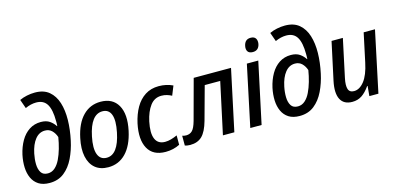

<svg xmlns="http://www.w3.org/2000/svg" viewBox="-70 -1200 3381 1640"><g transform="rotate(-15 1620.5 -379.5)"><path d="M207 10Q148 10 110.5 -14Q73 -38 54 -79.5Q35 -121 33 -173.5Q31 -226 43 -283Q58 -350 88 -402Q118 -454 163 -483.5Q208 -513 266 -513Q314 -513 344 -492Q374 -471 391 -443H394Q395 -454 395 -465.5Q395 -477 395 -486Q395 -588 365.5 -636Q336 -684 271 -684Q223 -684 174 -661L146 -740Q175 -754 211 -761.5Q247 -769 282 -769Q360 -769 407 -729.5Q454 -690 475 -623Q496 -556 494.5 -470.5Q493 -385 473 -293Q456 -213 422.5 -143.5Q389 -74 336 -32Q283 10 207 10ZM213 -73Q248 -73 275.5 -97Q303 -121 322.5 -161.5Q342 -202 356 -251Q370 -300 378 -350Q366 -386 342 -409.5Q318 -433 281 -433Q230 -433 194.5 -389Q159 -345 143 -267Q133 -219 134 -174.5Q135 -130 153 -101.5Q171 -73 213 -73Z M726 10Q655 10 610.5 -27Q566 -64 551.5 -132.5Q537 -201 557 -294Q583 -418 647 -483Q711 -548 803 -548Q910 -548 956 -467.5Q1002 -387 972 -246Q945 -121 881.5 -55.5Q818 10 726 10ZM733 -72Q834 -72 872 -258Q893 -360 873.5 -412.5Q854 -465 798 -465Q695 -465 657 -281Q636 -180 656 -126Q676 -72 733 -72Z M1233 10Q1121 10 1077 -70.5Q1033 -151 1062 -288Q1079 -365 1112.5 -423.5Q1146 -482 1197.5 -515Q1249 -548 1318 -548Q1385 -548 1442 -521L1409 -439Q1391 -449 1368 -456Q1345 -463 1319 -463Q1257 -463 1219 -412Q1181 -361 1163 -278Q1142 -178 1164.5 -126Q1187 -74 1250 -74Q1275 -74 1302 -81.5Q1329 -89 1358 -102V-19Q1331 -5 1299 2.5Q1267 10 1233 10Z M1450 7Q1436 7 1424 5Q1412 3 1403 0V-87Q1419 -81 1438 -81Q1470 -81 1491.5 -102Q1513 -123 1530 -184L1626 -539H1956L1841 0H1740L1838 -455H1701L1620 -160Q1595 -70 1555.5 -31.5Q1516 7 1450 7Z M2172 -621Q2140 -621 2127.5 -639.5Q2115 -658 2121 -688Q2132 -744 2183 -744Q2215 -744 2227.5 -725Q2240 -706 2235 -676Q2224 -621 2172 -621ZM1982 0 2096 -539H2197L2082 0Z M2418 10Q2359 10 2321.5 -14Q2284 -38 2265 -79.5Q2246 -121 2244 -173.5Q2242 -226 2254 -283Q2269 -350 2299 -402Q2329 -454 2374 -483.5Q2419 -513 2477 -513Q2525 -513 2555 -492Q2585 -471 2602 -443H2605Q2606 -454 2606 -465.5Q2606 -477 2606 -486Q2606 -588 2576.5 -636Q2547 -684 2482 -684Q2434 -684 2385 -661L2357 -740Q2386 -754 2422 -761.5Q2458 -769 2493 -769Q2571 -769 2618 -729.5Q2665 -690 2686 -623Q2707 -556 2705.5 -470.5Q2704 -385 2684 -293Q2667 -213 2633.5 -143.5Q2600 -74 2547 -32Q2494 10 2418 10ZM2424 -73Q2459 -73 2486.5 -97Q2514 -121 2533.5 -161.5Q2553 -202 2567 -251Q2581 -300 2589 -350Q2577 -386 2553 -409.5Q2529 -433 2492 -433Q2441 -433 2405.5 -389Q2370 -345 2354 -267Q2344 -219 2345 -174.5Q2346 -130 2364 -101.5Q2382 -73 2424 -73Z M2883 10Q2808 10 2779.5 -45.5Q2751 -101 2773 -205L2845 -539H2945L2873 -202Q2860 -140 2870.5 -107.5Q2881 -75 2921 -75Q2970 -75 3011.5 -127.5Q3053 -180 3075 -286L3129 -539H3229L3115 0H3035L3043 -88H3039Q3004 -38 2967.5 -14Q2931 10 2883 10Z"/></g></svg>

Font: Noto Sans SemiCondensed Medium
Style: Italic
Weight: 500
Width: 4
Italic angle: -12°
Designer: Monotype Design Team
Foundry: Monotype Imaging Inc.
Version: Version 2.013; ttfautohint (v1.8.4.7-5d5b)